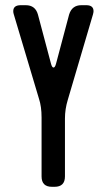

<svg xmlns="http://www.w3.org/2000/svg" viewBox="-20 -505 412 739"><path d="M140 174Q140 214 180 214H190Q230 214 230 174V-49Q230 -85 241 -121L338 -450Q339 -454 339.5 -457Q340 -460 340 -462Q340 -485 312 -485H293Q257 -485 246 -449L196 -261Q192 -245 186 -245Q180 -245 176 -261L126 -449Q116 -485 79 -485H60Q31 -485 31 -462Q31 -459 31.5 -456Q32 -453 33 -450L130 -125Q140 -95 140 -53Z"/></svg>

Font: WDXL Lubrifont JP N
Style: Regular
Weight: 400
Designer: [WDXL Lubrifont] Copyright 2020-2022 (c) NightFurySL2001, Skr-ZERO; [ZCOOL QingKe HuangYou] Copyright 2018-2022 (c) The 
Version: Version 2.001;hotconv 1.1.1;makeotfexe 2.6.0